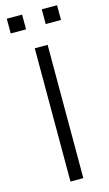

<svg xmlns="http://www.w3.org/2000/svg" viewBox="-135 -934 555 981"><g transform="rotate(-15 143.0 -444.0)"><path d="M109 0V-705H177V0ZM195 -810V-888H276V-810ZM10 -810V-888H91V-810Z"/></g></svg>

Font: Nunito Sans 8pt Light
Style: Regular
Weight: 300
Version: Version 3.101;gftools[0.9.27]